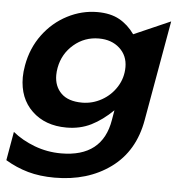

<svg xmlns="http://www.w3.org/2000/svg" viewBox="-55 -573 752 799"><g transform="rotate(5 321.0 -173.0)"><path d="M172 -248Q172 -263 175 -279Q186 -338 231 -376.5Q276 -415 336 -415Q389 -415 422.5 -384.5Q456 -354 456 -306Q456 -261 432.5 -223.5Q409 -186 370.5 -164.5Q332 -143 289 -143Q231 -143 201.5 -172Q172 -201 172 -248ZM220 75Q162 75 109 55Q56 35 17 3L-4 123Q41 150 90.5 164Q140 178 202 178Q340 178 436 108Q532 38 555 -94L629 -512L476 -445Q449 -483 412 -503.5Q375 -524 320 -524Q255 -524 195 -493Q135 -462 93.5 -406Q52 -350 39 -277Q34 -249 34 -227Q34 -139 89 -86.5Q144 -34 233 -34Q290 -34 336 -57Q382 -80 426 -123L419 -82Q393 75 220 75Z"/></g></svg>

Font: Geom SemiBold
Style: Bold Italic
Weight: 600
Italic angle: -10°
Version: Version 1.102